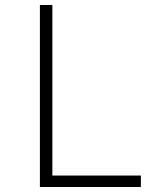

<svg xmlns="http://www.w3.org/2000/svg" viewBox="-20 -750 640 770"><path d="M140 0H545V-46H190V-730H140Z"/></svg>

Font: JetBrains Mono Thin
Style: Regular
Weight: 100
Monospace: yes
Designer: Philipp Nurullin, Konstantin Bulenkov
Foundry: JetBrains
Version: Version 2.305